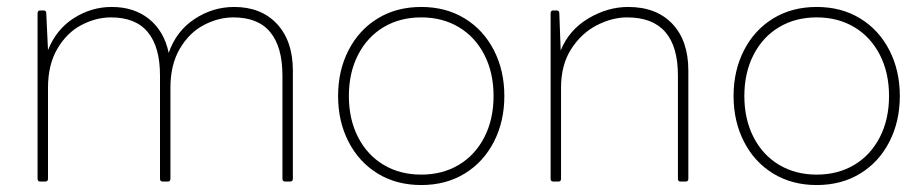

<svg xmlns="http://www.w3.org/2000/svg" viewBox="-20 -522 2652 552"><path d="M96 0Q88 0 88 -8V-484Q88 -492 96 -492H105Q113 -492 113 -484L118 -378Q142 -438 192.5 -470Q243 -502 301 -502Q366 -502 409 -467Q452 -432 465 -370Q487 -433 539.5 -467.5Q592 -502 653 -502Q731 -502 776.5 -453Q822 -404 822 -319V-8Q822 0 814 0H800Q792 0 792 -8V-305Q792 -387 757 -429.5Q722 -472 651 -472Q608 -472 566 -450Q524 -428 497 -382Q470 -336 470 -270V-8Q470 0 462 0H448Q440 0 440 -8V-305Q440 -387 405 -429.5Q370 -472 299 -472Q256 -472 214 -450Q172 -428 145 -382Q118 -336 118 -270V-8Q118 0 110 0Z M952 -246Q952 -319 982 -377.5Q1012 -436 1066 -469Q1120 -502 1191 -502Q1262 -502 1316 -469Q1370 -436 1400 -377.5Q1430 -319 1430 -246Q1430 -173 1400 -114.5Q1370 -56 1316 -23Q1262 10 1191 10Q1120 10 1066 -23Q1012 -56 982 -114.5Q952 -173 952 -246ZM1399 -246Q1399 -313 1372.5 -364.5Q1346 -416 1299 -444Q1252 -472 1191 -472Q1130 -472 1083 -444Q1036 -416 1009.5 -364.5Q983 -313 983 -246Q983 -179 1009.5 -127.5Q1036 -76 1083 -48Q1130 -20 1191 -20Q1252 -20 1299 -48Q1346 -76 1372.5 -127.5Q1399 -179 1399 -246Z M1571 0Q1563 0 1563 -8V-484Q1563 -492 1571 -492H1580Q1588 -492 1588 -484L1592 -377Q1616 -436 1671.5 -469Q1727 -502 1786 -502Q1867 -502 1913 -453.5Q1959 -405 1959 -319V-8Q1959 0 1951 0H1937Q1929 0 1929 -8V-305Q1929 -472 1783 -472Q1740 -472 1696 -449.5Q1652 -427 1622.5 -381.5Q1593 -336 1593 -270V-8Q1593 0 1585 0Z M2089 -246Q2089 -319 2119 -377.5Q2149 -436 2203 -469Q2257 -502 2328 -502Q2399 -502 2453 -469Q2507 -436 2537 -377.5Q2567 -319 2567 -246Q2567 -173 2537 -114.5Q2507 -56 2453 -23Q2399 10 2328 10Q2257 10 2203 -23Q2149 -56 2119 -114.5Q2089 -173 2089 -246ZM2536 -246Q2536 -313 2509.5 -364.5Q2483 -416 2436 -444Q2389 -472 2328 -472Q2267 -472 2220 -444Q2173 -416 2146.5 -364.5Q2120 -313 2120 -246Q2120 -179 2146.5 -127.5Q2173 -76 2220 -48Q2267 -20 2328 -20Q2389 -20 2436 -48Q2483 -76 2509.5 -127.5Q2536 -179 2536 -246Z"/></svg>

Font: LINE Seed Sans TH App Thin
Style: Regular
Weight: 250
Designer: Dalton Maag Ltd | Thai characters by Cadson Demak Co.,Ltd.
Foundry: Dalton Maag Ltd
Version: Version 1.003